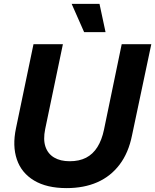

<svg xmlns="http://www.w3.org/2000/svg" viewBox="-20 -956 797 986"><path d="M322 10Q220 10 155 -29Q90 -68 66.5 -137.5Q43 -207 62 -297L152 -729H303L212 -293Q201 -239 213.5 -202.5Q226 -166 258 -147Q290 -128 338 -128Q387 -128 422 -146Q457 -164 480 -200.5Q503 -237 514 -290L605 -729H757L658 -261Q640 -171 594 -110.5Q548 -50 479.5 -20Q411 10 322 10ZM412 -791 348 -936H491L522 -791Z"/></svg>

Font: Mona Sans ExtraLight
Style: Bold Italic
Weight: 700
Italic angle: -11.6951°
Version: Version 2.000